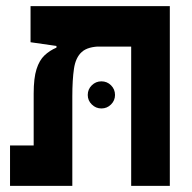

<svg xmlns="http://www.w3.org/2000/svg" viewBox="-20 -606 626 626"><path d="M533.7 0H407.7V-585.9H533.7ZM164.1 -450.7V-485.8L310.5 -454.6Q266.6 -454.6 246.6 -436.5Q226.6 -418.5 221.2 -382.1Q215.8 -345.7 215.8 -291.5V0H89.8V-300.8Q89.8 -351.6 99.1 -380.6Q108.4 -409.7 125.2 -425.5Q142.1 -441.4 164.1 -450.7ZM533.2 -585.9V-454.1H178.7L79.6 -468.3V-585.9ZM180.7 -131.8V0H12.7V-131.8ZM310.5 -252.4Q292.5 -252.4 279.3 -265.4Q266.1 -278.3 266.1 -296.4Q266.1 -314.9 279.3 -327.9Q292.5 -340.8 310.5 -340.8Q329.1 -340.8 342 -327.9Q355 -314.9 355 -296.4Q355 -278.3 342 -265.4Q329.1 -252.4 310.5 -252.4Z"/></svg>

Font: Cascadia Mono
Style: Regular
Weight: 400
Monospace: yes
Designer: Aaron Bell
Foundry: Saja Typeworks
Version: Version 2404.023